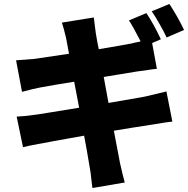

<svg xmlns="http://www.w3.org/2000/svg" viewBox="-20 -877 948 968"><path d="M446 71Q444 57 441 31Q437 -11 433 -29Q430 -49 417 -123Q408 -168 404 -193Q381 -189 337 -181Q224 -161 196 -155Q188 -154 173 -151Q114 -140 96 -135L64 -289Q110 -291 169 -300Q185 -303 232 -310Q324 -325 379 -334L354 -465Q253 -449 183 -436Q146 -429 91 -414L61 -573Q120 -577 153 -580Q210 -588 328 -606L313 -686Q301 -737 292 -763L453 -789Q454 -780 457 -756Q461 -723 463 -710Q464 -701 470 -669Q475 -644 478 -629Q604 -650 644 -658Q649 -659 660 -662Q679 -666 689 -668Q687 -671 684 -678Q648 -748 630 -774L718 -811Q755 -756 791 -679L747 -660L771 -530Q754 -529 705 -521Q683 -518 673 -517L588 -503L503 -489L527 -358Q593 -369 695 -387Q709 -390 715 -391Q747 -398 807 -413Q815 -415 819 -416L849 -264Q824 -262 755 -250Q746 -249 742 -248Q719 -245 652 -234Q589 -223 554 -218Q577 -95 585 -55Q589 -38 598 1Q606 29 609 43ZM820 -688Q809 -713 785 -755Q764 -793 745 -820L834 -857Q876 -793 908 -726Z"/></svg>

Font: GenSekiGothic TW H
Style: Regular
Weight: 900
Version: Version 1.501;PS 1;hotconv 16.6.51;makeotf.lib2.5.65220